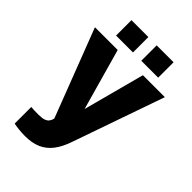

<svg xmlns="http://www.w3.org/2000/svg" viewBox="-244 -744 996 996"><g transform="rotate(45 254.5 -246.0)"><path d="M184 -10 -2 -494H165L260 -156L350 -494H511L335 10Q317 63 291 96.5Q265 130 228.5 146Q192 162 141 162Q117 162 94.5 159.5Q72 157 57 154V32Q68 33 81 33.5Q94 34 110 34Q137 34 151.5 29Q166 24 173.5 14Q181 4 184 -10ZM415 -541H291V-654H415ZM230 -541H106V-654H230Z"/></g></svg>

Font: Blinker
Style: Regular
Weight: 400
Designer: Juergen Huber
Foundry: supertype
Version: 1.017